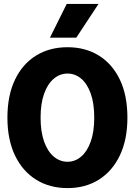

<svg xmlns="http://www.w3.org/2000/svg" viewBox="-20 -952 690 984"><path d="M326 12Q234 12 164.5 -31.5Q95 -75 56.5 -156Q18 -237 18 -349Q18 -462 56.5 -543Q95 -624 164.5 -667Q234 -710 326 -710Q418 -710 487 -667Q556 -624 594.5 -543.5Q633 -463 633 -349Q633 -237 594.5 -156Q556 -75 487 -31.5Q418 12 326 12ZM326 -123Q365 -123 396 -149.5Q427 -176 445 -226.5Q463 -277 463 -349Q463 -422 445 -472.5Q427 -523 396 -549Q365 -575 326 -575Q287 -575 255.5 -548.5Q224 -522 206 -471.5Q188 -421 188 -349Q188 -277 206 -226.5Q224 -176 255.5 -149.5Q287 -123 326 -123ZM236 -759 322 -932H485L371 -759Z"/></svg>

Font: Azeret Mono Thin
Style: Bold
Weight: 700
Version: Version 1.002